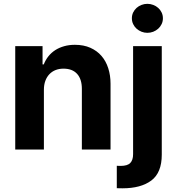

<svg xmlns="http://www.w3.org/2000/svg" viewBox="-20 -789 934 1013"><path d="M60.4 0V-545.5H204.5V-449.2H210.9Q220.2 -473 235.6 -492.2Q251.1 -511.4 271.8 -524.7Q292.6 -538 318.7 -545.3Q344.8 -552.6 375 -552.6Q421.5 -552.6 456.7 -536.9Q491.8 -521.3 515.4 -494Q539.1 -466.6 551.1 -429Q563.2 -391.3 563.2 -347.3V0H411.9V-320.3Q411.9 -371.4 386.9 -399.1Q361.9 -426.8 315 -426.8Q292.3 -426.8 273.3 -419.4Q254.3 -411.9 240.6 -397.5Q226.9 -383.2 219.3 -362.6Q211.6 -342 211.6 -315.3V0ZM596.2 85.6Q602.3 85.9 606.9 86.1Q611.5 86.3 616.1 86.3Q652.7 86.3 667.4 70.8Q682.2 55.4 682.2 24.5V-545.5H833.5V27Q833.5 122.2 778.4 163.4Q723.4 204.5 626.8 204.5Q619 204.5 611.7 204.4Q604.4 204.2 596.2 203.8ZM675.8 -692.5Q675.8 -709.2 682.5 -723.2Q689.3 -737.2 700.6 -747.3Q712 -757.5 726.7 -763.1Q741.5 -768.8 757.5 -768.8Q773.4 -768.8 788.4 -763.1Q803.3 -757.5 814.6 -747.3Q826 -737.2 832.7 -723.2Q839.5 -709.2 839.5 -692.5Q839.5 -675.8 832.7 -661.8Q826 -647.7 814.5 -637.4Q802.9 -627.1 788.2 -621.4Q773.4 -615.8 757.5 -615.8Q741.5 -615.8 726.7 -621.6Q712 -627.5 700.6 -637.6Q689.3 -647.7 682.5 -661.9Q675.8 -676.1 675.8 -692.5Z"/></svg>

Font: Inter P
Style: Bold
Weight: 700
Designer: Rasmus Andersson
Foundry: rsms
Version: Version 3.018;git-588b23468